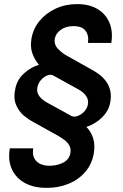

<svg xmlns="http://www.w3.org/2000/svg" viewBox="-20 -757 590 924"><path d="M515.6 -550.3H403.3Q408.7 -585 392.1 -608.2Q375.5 -631.3 333.5 -631.3Q297.4 -631.3 272.7 -613.8Q248 -596.2 243.7 -570.3Q239.3 -542 260 -521Q280.8 -500 302.2 -488.8L427.2 -418.5Q439.9 -411.6 457 -399.2Q474.1 -386.7 489 -367.4Q503.9 -348.1 510.5 -321Q517.1 -293.9 509.3 -257.8Q502.9 -229.5 484.4 -206.8Q465.8 -184.1 442.1 -168.7Q418.5 -153.3 397 -147L396 -146Q443.8 -96.7 431.6 -20.5Q422.4 34.2 389.4 71.5Q356.4 108.9 308.1 128.2Q259.8 147.5 205.6 147Q143.6 147.5 100.3 124Q57.1 100.6 37.4 57.9Q17.6 15.1 27.3 -43H140.1Q133.3 -2 156.5 20Q179.7 42 223.6 40.5Q256.3 40 284.7 25.4Q313 10.7 318.8 -20.5Q322.3 -42.5 313.2 -57.6Q304.2 -72.8 289.8 -83.5Q275.4 -94.2 262.2 -102.1L137.2 -171.4Q119.1 -180.7 95.5 -200Q71.8 -219.2 57.6 -251.7Q43.5 -284.2 54.2 -333Q63.5 -375.5 97.2 -405.3Q130.9 -435.1 166 -444.3L166.5 -446.3Q145.5 -471.2 135.3 -501.5Q125 -531.7 131.3 -570.3Q139.2 -618.7 170.2 -656.2Q201.2 -693.8 248 -715.6Q294.9 -737.3 351.1 -737.3Q410.2 -737.3 450 -713.1Q489.7 -689 507.1 -646.7Q524.4 -604.5 515.6 -550.3ZM402.8 -252.9Q407.7 -276.4 394 -295.7Q380.4 -314.9 354 -328.6L237.3 -393.1Q225.1 -400.4 208.7 -394.5Q192.4 -388.7 178.5 -373.5Q164.6 -358.4 160.2 -337.9Q154.8 -313 169.2 -294.2Q183.6 -275.4 209.5 -261.7L323.2 -199.2Q334.5 -192.9 351.6 -198.2Q368.7 -203.6 383.3 -218Q397.9 -232.4 402.8 -252.9Z"/></svg>

Font: Inter Display SemiBold
Style: Italic
Weight: 600
Italic angle: -9.39999°
Designer: Rasmus Andersson
Foundry: rsms
Version: Version 4.000;git-a52131595